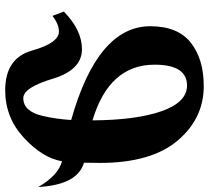

<svg xmlns="http://www.w3.org/2000/svg" viewBox="-52 -734 794 729"><g transform="rotate(90 344.5 -369.0)"><path d="M322.3 7.8Q200.2 7.8 171.4 -94.2Q142.6 -196.3 99.1 -196.3Q72.3 -196.3 39.6 -171.9L23.4 -214.8Q93.3 -283.7 166.5 -283.7Q245.1 -283.7 278.6 -172.4Q312 -61 352.1 -61Q402.3 -61 419.4 -133.8Q431.6 -185.5 435.1 -242.7Q79.1 -343.3 79.1 -543Q79.1 -647.5 141.4 -696.8Q203.6 -746.1 306.2 -746.1Q430.2 -746.1 514.2 -645.8Q598.1 -545.4 598.1 -351.6Q598.1 -325.7 597.2 -291.5Q681.6 -266.6 689.5 -117.7Q646 -193.4 591.8 -208Q579.1 -133.8 502.4 -63Q425.8 7.8 322.3 7.8ZM436.5 -323.7Q435.5 -489.7 401.6 -586.2Q367.7 -682.6 304.2 -682.6Q225.1 -682.6 225.1 -559.6Q225.1 -386.7 436.5 -323.7Z"/></g></svg>

Font: Munson
Style: Bold
Weight: 700
Designer: Paul James MIller
Foundry: High-Logic / Made with FontCreator
Version: Version 2.10;May 5, 2019;FontCreator 11.5.0.2430 64-bit